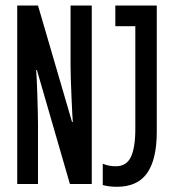

<svg xmlns="http://www.w3.org/2000/svg" viewBox="-20 -679 640 708"><path d="M237.8 -0.5 116.2 -420.4H113.3Q115.2 -405.3 117.7 -327.9Q120.1 -250.5 120.1 -222.7V-0.5H43.5V-658.7H120.1L245.6 -229.5H248.5Q247.1 -242.2 243.7 -320.6Q240.2 -398.9 240.2 -437.5V-658.7H318.4V-0.5ZM410.6 9.8Q383.3 9.8 358.9 3.4V-75.2Q381.3 -65.9 406.7 -65.9Q446.3 -65.9 462.6 -100.1Q479 -134.3 479 -203.1V-582.5H405.3V-658.7H558.1V-192.9Q558.1 -91.8 522.7 -41Q487.3 9.8 410.6 9.8Z"/></svg>

Font: Cousine
Style: Regular
Weight: 400
Monospace: yes
Designer: Steve Matteson
Foundry: Ascender Corporation
Version: Version 1.20